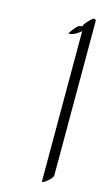

<svg xmlns="http://www.w3.org/2000/svg" viewBox="-97 -590 350 649"><g transform="rotate(15 78.0 -265.5)"><path d="M155.8 -8.8Q155.8 -0.5 139.4 13.2Q123 26.9 120.6 22.5V-503.9Q101.1 -486.3 82.5 -483.9Q76.2 -482.9 81.1 -490.2Q85.9 -497.6 94.5 -507.8Q103 -518.1 108.9 -518.6Q114.7 -519 116.7 -520Q117.7 -522 119.1 -525.9Q120.6 -529.8 133.5 -543.5Q146.5 -557.1 151.1 -554.7Q155.8 -552.2 155.8 -550.8Z"/></g></svg>

Font: ML-NILA02
Style: Regular
Weight: 400
Version: Version ML-NILA02 1.0